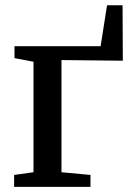

<svg xmlns="http://www.w3.org/2000/svg" viewBox="-20 -728 520 748"><path d="M35 0V-46.5L110.5 -57V-487.5L36.5 -501.5V-548H372L397 -707.5H457.5L458.5 -491.5L219.5 -494V-57L332.5 -46.5V0Z"/></svg>

Font: Merriweather 36pt Medium
Style: Regular
Weight: 500
Version: Version 2.100